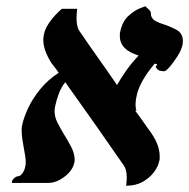

<svg xmlns="http://www.w3.org/2000/svg" viewBox="-20 -583 603 612"><path d="M562 -441Q559 -425 546.5 -405Q534 -385 521.5 -370.5Q509 -356 504 -356Q489 -356 483.5 -360.5Q478 -365 476 -372H477Q477 -372 480 -375.5Q483 -379 473 -380Q449 -352 434 -325Q419 -298 415 -275Q412 -262 412 -250Q412 -238 415 -230H411Q424 -213 436.5 -195Q449 -177 462 -159Q489 -120 489 -85Q489 -81 489 -77Q489 -73 487 -68Q484 -52 470.5 -34Q457 -16 435 -3.5Q413 9 382 9Q383 2 383.5 -4.5Q384 -11 384 -17Q384 -42 375 -55Q326 -126 282 -188.5Q238 -251 188 -321Q175 -305 167 -283Q159 -261 156 -245Q155 -241 154.5 -237Q154 -233 154 -229Q154 -210 163 -192.5Q172 -175 182 -158Q196 -136 207 -114.5Q218 -93 218 -74Q218 -68 217 -65Q212 -40 186 -20Q160 0 134 0H18V-3Q18 -8 24.5 -14.5Q31 -21 41 -22Q46 -23 52 -31.5Q58 -40 60 -50Q61 -54 61.5 -57.5Q62 -61 62 -64Q62 -74 60.5 -84.5Q59 -95 57 -105Q54 -121 51.5 -137.5Q49 -154 49 -168Q49 -173 49.5 -177.5Q50 -182 51 -186Q56 -209 70 -239Q84 -269 108.5 -299Q133 -329 167 -351Q162 -359 155.5 -367Q149 -375 144 -382Q118 -423 118 -456Q118 -461 118.5 -465Q119 -469 120 -473Q127 -510 177 -555H226Q225 -547 224.5 -539.5Q224 -532 224 -524Q224 -500 232 -486Q261 -443 292 -399.5Q323 -356 353 -312Q366 -335 383 -359Q400 -383 422 -406Q362 -424 362 -468Q362 -471 362 -474.5Q362 -478 363 -481Q370 -515 389.5 -532.5Q409 -550 426 -556.5Q443 -563 443 -563Q456 -552 458.5 -548Q461 -544 461 -542V-538Q461 -531 467 -523Q473 -515 497 -507Q517 -501 540 -489.5Q563 -478 563 -452Q563 -449 562.5 -446.5Q562 -444 562 -441Z"/></svg>

Font: Libertinus Serif SemiBold
Style: Italic
Weight: 600
Italic angle: -11.5°
Designer: Philipp H. Poll, Khaled Hosny
Foundry: Caleb Maclennan
Version: Version 7.051;RELEASE